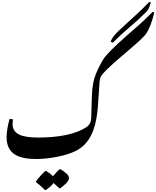

<svg xmlns="http://www.w3.org/2000/svg" viewBox="-20 -1617 1615 1985"><path d="M1147 -1176C1150 -1180 1210 -1241 1311 -1328C1391 -1397 1417 -1419 1492 -1494C1515 -1517 1523 -1537 1540 -1592L1524 -1597C1515 -1589 1506 -1580 1495 -1569C1434 -1507 1454 -1526 1390 -1467C1334 -1415 1277 -1364 1221 -1312C1169 -1264 1136 -1223 1123 -1186ZM358 27C482 27 675 -6 779 -65C857 -110 912 -177 947 -278C970 -341 984 -419 992 -513C1002 -635 1005 -728 1009 -769C1013 -811 1019 -835 1084 -898C1119 -933 1172 -980 1252 -1048C1348 -1130 1425 -1194 1477 -1251C1524 -1303 1563 -1429 1575 -1488L1558 -1494C1513 -1450 1489 -1426 1469 -1407C1434 -1373 1409 -1352 1307 -1263C1164 -1138 1077 -1051 1048 -1004C1019 -957 993 -905 970 -849C947 -793 933 -719 930 -627L923 -399C922 -358 908 -328 883 -310C765 -224 569 -195 375 -195C219 -195 110 -224 110 -334C110 -353 114 -382 114 -383L79 -388C60 -317 48 -254 48 -201C48 -13 188 27 358 27ZM445 348H453C490 323 518 298 533 275C549 288 565 303 593 330H601C647 298 693 258 693 225C693 193 662 168 607 133H597C585 141 555 172 527 205C514 190 493 173 459 151H449C432 162 371 229 353 257V267C382 288 391 296 445 348Z"/></svg>

Font: Noto Nastaliq Urdu
Style: Bold
Weight: 700
Designer: Monotype Design Team (Patrick Giasson: type design, Kamal Mansour: OpenType code, Glenda Bellarosa). Updated by Simon Co
Foundry: Monotype Imaging Inc., Simon Cozens
Version: Version 3.009